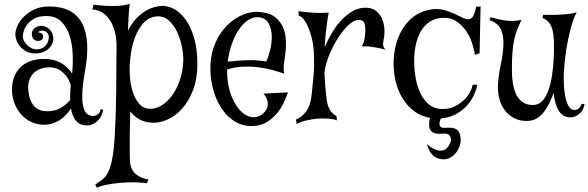

<svg xmlns="http://www.w3.org/2000/svg" viewBox="-20 -585 2936 958"><path d="M495.1 -36.1Q492.2 -23.4 485.4 -8.3Q478.5 6.8 465.8 19Q453.1 31.2 435.1 37.6Q417 43.9 392.6 38.1Q368.2 32.2 354 10.7Q339.8 -10.7 334 -43.9Q325.2 -30.3 312 -15.1Q298.8 0 280.8 12.2Q262.7 24.4 239.7 31.7Q216.8 39.1 189.5 37.1Q152.3 34.2 123.5 17.1Q94.7 0 75.2 -26.9Q55.7 -53.7 46.4 -87.9Q37.1 -122.1 41 -159.2Q44.9 -196.3 61 -222.7Q77.1 -249 101.6 -265.1Q126 -281.2 157.2 -287.1Q188.5 -293 221.7 -290Q265.6 -285.2 294.9 -264.2Q324.2 -243.2 339.8 -217.8Q344.7 -262.7 342.8 -314Q340.8 -365.2 327.1 -407.7Q313.5 -450.2 285.2 -478Q256.8 -505.9 208 -504.9Q173.8 -504.9 151.9 -492.7Q129.9 -480.5 116.7 -463.9Q103.5 -447.3 98.6 -430.2Q93.8 -413.1 93.8 -403.3Q93.8 -393.6 99.6 -381.3Q105.5 -369.1 116.2 -358.9Q127 -348.6 141.6 -342.8Q156.2 -336.9 174.8 -339.8Q187.5 -341.8 197.3 -348.6Q207 -355.5 212.9 -364.3Q218.8 -373 221.2 -382.8Q223.6 -392.6 223.6 -401.4Q223.6 -411.1 217.8 -418.5Q211.9 -425.8 204.1 -429.7Q196.3 -433.6 186.5 -432.1Q176.8 -430.7 168.9 -422.9Q177.7 -423.8 186.5 -419.4Q195.3 -415 195.3 -401.4Q195.3 -390.6 186.5 -385.3Q177.7 -379.9 167 -380.9Q156.2 -381.8 147.5 -390.1Q138.7 -398.4 138.7 -416Q138.7 -432.6 152.8 -444.3Q167 -456.1 185.5 -456.1Q208 -456.1 227.1 -438.5Q246.1 -420.9 246.1 -389.6Q246.1 -378.9 240.7 -366.7Q235.4 -354.5 224.6 -343.8Q213.9 -333 196.3 -325.7Q178.7 -318.4 155.3 -318.4Q131.8 -318.4 113.3 -327.6Q94.7 -336.9 82 -351.1Q69.3 -365.2 63 -382.3Q56.6 -399.4 56.6 -415Q56.6 -430.7 66.4 -454.6Q76.2 -478.5 97.2 -500Q118.2 -521.5 149.9 -537.1Q181.6 -552.7 225.6 -552.7Q343.8 -552.7 388.7 -470.2Q433.6 -387.7 403.3 -224.6Q391.6 -159.2 390.6 -118.2Q389.6 -77.1 395.5 -52.7Q401.4 -28.3 412.6 -18.6Q423.8 -8.8 436.5 -6.8Q447.3 -4.9 457 -8.8Q464.8 -10.7 472.2 -18.1Q479.5 -25.4 482.4 -41ZM330.1 -85.9Q329.1 -121.1 333 -160.2Q325.2 -190.4 301.3 -216.3Q277.3 -242.2 247.1 -247.1Q224.6 -251 200.7 -246.6Q176.8 -242.2 158.2 -229Q139.6 -215.8 128.9 -192.4Q118.2 -168.9 121.1 -134.8Q126 -82 150.9 -54.7Q175.8 -27.3 224.6 -30.3Q261.7 -32.2 287.6 -49.3Q313.5 -66.4 330.1 -85.9Z M788.1 -555.7Q818.4 -556.6 849.6 -539.6Q880.9 -522.5 906.7 -486.3Q932.6 -450.2 948.7 -395Q964.8 -339.8 964.8 -265.6Q964.8 -191.4 943.4 -135.7Q921.9 -80.1 889.2 -43.5Q856.4 -6.8 816.4 11.2Q776.4 29.3 739.3 27.3Q701.2 25.4 674.3 9.8Q647.5 -5.9 629.9 -29.3Q628.9 -2.9 628.4 31.7Q627.9 66.4 627.4 100.6Q627 134.8 627.4 164.6Q627.9 194.3 627.9 212.9Q629.9 257.8 654.3 280.8Q678.7 303.7 720.7 310.5L712.9 329.1Q687.5 325.2 650.4 324.7Q613.3 324.2 576.7 327.6Q540 331.1 508.8 337.4Q477.5 343.8 463.9 352.5L455.1 335.9Q474.6 323.2 490.2 311.5Q505.9 299.8 518.1 276.9Q530.3 253.9 538.6 213.9Q546.9 173.8 551.8 106.4Q555.7 39.1 557.6 -25.9Q559.6 -90.8 560.1 -148.4Q560.5 -206.1 560.5 -256.3Q560.5 -306.6 561.5 -344.7Q562.5 -384.8 554.7 -419.4Q546.9 -454.1 531.2 -480Q515.6 -505.9 492.7 -521Q469.7 -536.1 440.4 -538.1L446.3 -561.5Q479.5 -557.6 505.4 -556.2Q531.2 -554.7 552.7 -555.2Q574.2 -555.7 592.3 -558.1Q610.4 -560.5 627 -565.4Q623 -528.3 621.1 -494.1Q619.1 -460 618.2 -431.6Q646.5 -487.3 690.9 -520Q735.4 -552.7 788.1 -555.7ZM894.5 -282.2Q895.5 -312.5 887.7 -352.1Q879.9 -391.6 863.3 -426.8Q846.7 -461.9 820.3 -484.4Q793.9 -506.8 757.8 -502.9Q720.7 -498 695.8 -470.2Q670.9 -442.4 655.8 -404.3Q640.6 -366.2 633.8 -323.2Q627 -280.3 627 -247.1Q626 -229.5 628.9 -194.8Q631.8 -160.2 642.6 -126.5Q653.3 -92.8 674.3 -67.4Q695.3 -42 730.5 -42Q759.8 -42 788.1 -60.1Q816.4 -78.1 839.4 -109.9Q862.3 -141.6 877.4 -185.5Q892.6 -229.5 894.5 -282.2Z M1030.3 -264.6Q1033.2 -322.3 1055.2 -372.1Q1077.1 -421.9 1112.3 -457.5Q1147.5 -493.2 1191.9 -511.7Q1236.3 -530.3 1284.2 -524.4Q1332 -518.6 1357.9 -495.1Q1383.8 -471.7 1394.5 -442.9Q1405.3 -414.1 1406.2 -385.7Q1407.2 -357.4 1406.2 -341.8Q1405.3 -327.1 1402.8 -309.6Q1400.4 -292 1397.9 -274.9Q1395.5 -257.8 1395.5 -242.7Q1395.5 -227.5 1398.4 -217.8Q1374 -225.6 1341.8 -234.9Q1309.6 -244.1 1272 -249Q1234.4 -253.9 1193.8 -252.4Q1153.3 -251 1113.3 -238.3Q1112.3 -201.2 1118.7 -164.6Q1125 -127.9 1139.6 -94.7Q1152.3 -66.4 1168.9 -44.9Q1185.5 -23.4 1204.6 -12.2Q1223.6 -1 1243.7 0Q1263.7 1 1284.2 -11.7Q1300.8 -23.4 1309.6 -40Q1317.4 -53.7 1315.9 -73.2Q1314.5 -92.8 1294.9 -118.2L1417 -124Q1410.2 -104.5 1397 -75.2Q1383.8 -45.9 1361.3 -18.6Q1338.9 8.8 1305.7 27.3Q1272.5 45.9 1225.6 43.9Q1178.7 41 1141.1 14.2Q1103.5 -12.7 1078.1 -55.7Q1052.7 -98.6 1040 -152.8Q1027.3 -207 1030.3 -264.6ZM1272.5 -499Q1245.1 -502 1219.2 -485.4Q1193.4 -468.8 1172.4 -438Q1151.4 -407.2 1136.7 -365.2Q1122.1 -323.2 1116.2 -277.3Q1171.9 -284.2 1219.7 -284.7Q1267.6 -285.2 1308.6 -278.3Q1319.3 -300.8 1328.1 -336.4Q1336.9 -372.1 1335.9 -406.7Q1335 -441.4 1320.8 -467.8Q1306.6 -494.1 1272.5 -499Z M1898.4 -420.9Q1897.5 -404.3 1895 -392.6Q1892.6 -380.9 1891.6 -371.6Q1890.6 -362.3 1892.6 -354.5Q1894.5 -346.7 1903.3 -336.9Q1877 -344.7 1855.5 -348.1Q1834 -351.6 1817.4 -353.5Q1798.8 -354.5 1784.2 -353.5Q1793.9 -367.2 1797.4 -383.8Q1800.8 -400.4 1802.7 -424.8Q1803.7 -442.4 1800.8 -460.9Q1797.9 -479.5 1781.2 -484.4Q1774.4 -485.4 1766.6 -485.4Q1758.8 -485.4 1749 -481Q1739.3 -476.6 1726.6 -466.8Q1713.9 -457 1698.2 -438.5Q1675.8 -412.1 1658.2 -382.3Q1640.6 -352.5 1627.9 -323.2Q1615.2 -293.9 1607.9 -268.1Q1600.6 -242.2 1599.6 -223.6Q1599.6 -220.7 1598.6 -219.7Q1600.6 -181.6 1603.5 -148.4Q1606.4 -115.2 1609.4 -91.8Q1612.3 -69.3 1617.7 -54.7Q1623 -40 1629.9 -30.8Q1636.7 -21.5 1644.5 -15.6Q1652.3 -9.8 1659.2 -4.9L1661.1 15.6Q1647.5 9.8 1622.1 7.3Q1596.7 4.9 1567.9 6.8Q1539.1 8.8 1509.8 15.6Q1480.5 22.5 1460 34.2L1457 11.7Q1484.4 1 1507.3 -28.8Q1530.3 -58.6 1536.1 -122.1Q1539.1 -153.3 1542.5 -186.5Q1545.9 -219.7 1546.9 -253.9Q1547.9 -288.1 1545.9 -324.2Q1543.9 -360.4 1535.2 -398.4Q1527.3 -425.8 1517.6 -449.2Q1509.8 -468.8 1497.6 -485.8Q1485.4 -502.9 1470.7 -506.8L1468.8 -529.3Q1480.5 -527.3 1498.5 -525.4Q1516.6 -523.4 1537.1 -522Q1557.6 -520.5 1579.1 -520.5Q1600.6 -520.5 1620.1 -522.5Q1616.2 -504.9 1609.9 -457Q1603.5 -409.2 1599.6 -349.6Q1612.3 -378.9 1632.8 -415Q1653.3 -451.2 1680.7 -481.4Q1708 -511.7 1742.2 -530.8Q1776.4 -549.8 1817.4 -545.9Q1841.8 -543 1857.9 -529.3Q1874 -515.6 1883.3 -497.1Q1892.6 -478.5 1896 -458Q1899.4 -437.5 1898.4 -420.9Z M2200.2 52.7Q2214.8 51.8 2228.5 52.2Q2242.2 52.7 2252.4 57.6Q2262.7 62.5 2269.5 73.2Q2276.4 84 2278.3 103.5Q2280.3 124 2273.4 143.6Q2266.6 163.1 2254.4 178.2Q2242.2 193.4 2225.6 202.1Q2209 210.9 2190.4 210Q2153.3 207 2134.8 184.6Q2116.2 162.1 2111.3 133.8Q2128.9 151.4 2149.9 160.6Q2170.9 169.9 2191.4 165Q2204.1 162.1 2215.3 147.5Q2226.6 132.8 2229.5 117.7Q2232.4 102.5 2223.1 90.8Q2213.9 79.1 2187.5 82Q2162.1 84 2147.9 79.1Q2133.8 74.2 2127.4 64Q2121.1 53.7 2121.1 38.1Q2121.1 22.5 2125 2.9Q2073.2 -6.8 2036.6 -38.1Q2000 -69.3 1978 -113.3Q1956.1 -157.2 1948.2 -209Q1940.4 -260.7 1946.3 -311.5Q1952.1 -364.3 1970.7 -406.2Q1989.3 -448.2 2016.6 -477.5Q2043.9 -506.8 2078.6 -522.5Q2113.3 -538.1 2152.3 -540Q2182.6 -541 2215.8 -528.8Q2249 -516.6 2281.2 -500Q2312.5 -483.4 2329.1 -492.2Q2345.7 -501 2356.4 -551.8L2377.9 -552.7L2373 -319.3L2349.6 -311.5Q2346.7 -334 2336.9 -365.7Q2327.1 -397.5 2308.6 -426.3Q2290 -455.1 2261.7 -475.6Q2233.4 -496.1 2195.3 -496.1Q2154.3 -496.1 2125 -477.1Q2095.7 -458 2078.1 -425.8Q2060.5 -393.6 2052.7 -351.6Q2044.9 -309.6 2046.9 -263.7Q2050.8 -161.1 2087.9 -101.1Q2125 -41 2187.5 -41Q2222.7 -41 2250 -54.7Q2277.3 -68.4 2296.4 -87.4Q2315.4 -106.4 2326.2 -127.4Q2336.9 -148.4 2337.9 -162.1H2361.3Q2356.4 -134.8 2342.3 -106Q2328.1 -77.1 2305.2 -53.2Q2282.2 -29.3 2250.5 -13.2Q2218.8 2.9 2179.7 5.9Q2175.8 14.6 2173.8 23.4Q2171.9 32.2 2173.3 39.1Q2174.8 45.9 2181.2 49.8Q2187.5 53.7 2200.2 52.7Z M2847.7 -36.1Q2854.5 -36.1 2861.3 -40Q2867.2 -43 2872.6 -48.8Q2877.9 -54.7 2881.8 -66.4H2896.5Q2895.5 -56.6 2890.6 -44.4Q2885.7 -32.2 2876 -22Q2866.2 -11.7 2851.6 -4.9Q2836.9 2 2817.4 0Q2754.9 -5.9 2742.2 -121.1Q2733.4 -97.7 2722.2 -73.2Q2710.9 -48.8 2695.3 -28.3Q2679.7 -7.8 2658.7 5.4Q2637.7 18.6 2608.4 18.6Q2571.3 18.6 2543.5 3.4Q2515.6 -11.7 2497.1 -37.1Q2478.5 -62.5 2470.7 -95.2Q2462.9 -127.9 2464.8 -163.1Q2467.8 -211.9 2478.5 -262.2Q2489.3 -312.5 2491.7 -356.9Q2494.1 -401.4 2481 -435.1Q2467.8 -468.8 2422.9 -484.4L2426.8 -499Q2441.4 -496.1 2459 -491.2Q2476.6 -486.3 2496.1 -483.4Q2515.6 -480.5 2537.6 -480.5Q2559.6 -480.5 2582 -486.3Q2570.3 -460.9 2561 -438.5Q2551.8 -416 2545.9 -388.7Q2540 -361.3 2537.1 -326.2Q2534.2 -291 2534.2 -239.3Q2534.2 -187.5 2542.5 -152.3Q2550.8 -117.2 2565.9 -96.7Q2581.1 -76.2 2601.6 -67.9Q2622.1 -59.6 2647.5 -61.5Q2671.9 -64.5 2689 -84.5Q2706.1 -104.5 2717.3 -137.2Q2728.5 -169.9 2734.9 -211.9Q2741.2 -253.9 2743.2 -300.8Q2745.1 -347.7 2743.7 -380.9Q2742.2 -414.1 2736.3 -436.5Q2730.5 -459 2718.8 -473.1Q2707 -487.3 2687.5 -495.1L2689.5 -510.7Q2707 -510.7 2731.4 -510.7Q2755.9 -510.7 2780.3 -512.2Q2804.7 -513.7 2825.7 -516.6Q2846.7 -519.5 2857.4 -524.4Q2840.8 -492.2 2827.6 -442.9Q2814.5 -393.6 2805.7 -339.4Q2796.9 -285.2 2793.9 -231Q2791 -176.8 2795.9 -133.3Q2800.8 -89.8 2813 -63Q2825.2 -36.1 2847.7 -36.1Z"/></svg>

Font: Mystery Quest
Style: Regular
Weight: 400
Designer: Squid
Foundry: Font Diner, Inc DBA Sideshow
Version: Version 1.000